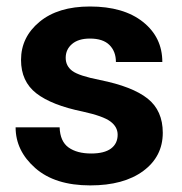

<svg xmlns="http://www.w3.org/2000/svg" viewBox="-20 -558 556 588"><path d="M340.3 -145.5Q340.3 -169.4 318.1 -186Q295.9 -202.6 233.4 -216.3Q138.2 -235.8 91.3 -272.2Q44.4 -308.6 44.4 -374.5Q44.4 -444.3 101.1 -491.2Q157.7 -538.1 255.4 -538.1Q358.4 -538.1 417.7 -491Q477.1 -443.8 477.1 -368.2H335Q335 -400.4 315.2 -420.2Q295.4 -439.9 255.4 -439.9Q220.2 -439.9 200.7 -423.3Q181.2 -406.7 181.2 -380.9Q181.2 -356 201.4 -340.8Q221.7 -325.7 286.1 -313Q385.7 -293 432.1 -256.1Q478.5 -219.2 478.5 -151.4Q478.5 -78.6 418.7 -34.4Q358.9 9.8 256.3 9.8Q148.4 9.8 88.1 -43.2Q27.8 -96.2 27.8 -168H162.6Q164.1 -125 189.9 -106.4Q215.8 -87.9 259.3 -87.9Q299.3 -87.9 319.8 -103Q340.3 -118.2 340.3 -145.5Z"/></svg>

Font: Roboto Web
Style: Bold
Weight: 700
Designer: Google
Version: Version 1.200310; 2013